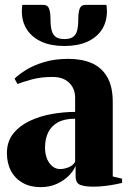

<svg xmlns="http://www.w3.org/2000/svg" viewBox="-20 -760 529 791"><path d="M147 11Q105 11 73.8 -6.5Q42.5 -24 25.5 -55.5Q8.5 -87 8.5 -129.5Q8.5 -177 34.8 -209.8Q61 -242.5 103.2 -262.2Q145.5 -282 194.5 -290.5Q243.5 -299 289.5 -299V-358.5Q289.5 -382 278.8 -401.2Q268 -420.5 247.5 -431.8Q227 -443 197 -443Q149 -443 111.2 -432.8Q73.5 -422.5 52 -414L40 -436Q57 -453 87.5 -472Q118 -491 161.8 -504.2Q205.5 -517.5 262 -517.5Q318 -517.5 358.8 -499.5Q399.5 -481.5 422 -442.2Q444.5 -403 444.5 -339.5V-33L483 -24V-6.5Q472.5 -4 453.8 -0.2Q435 3.5 411.8 6.2Q388.5 9 364 9Q330.5 9 311 1.8Q291.5 -5.5 291.5 -34.5V-77Q283.5 -56.5 263.5 -36.2Q243.5 -16 214 -2.5Q184.5 11 147 11ZM228 -63.5Q243.5 -63.5 261.8 -70.5Q280 -77.5 289.5 -93V-271Q245.5 -271 218.2 -255.8Q191 -240.5 178.2 -213.8Q165.5 -187 165.5 -152Q165.5 -126.5 173.5 -106.5Q181.5 -86.5 195.8 -75Q210 -63.5 228 -63.5ZM157.5 -740Q176.5 -740 182.2 -724.2Q188 -708.5 188 -681Q188 -653 192.8 -635Q197.5 -617 209.8 -608Q222 -599 245 -599Q268.5 -599 281 -608Q293.5 -617 298 -635Q302.5 -653 302.5 -681Q302.5 -708.5 308.2 -724.2Q314 -740 333 -740H418.5Q419.5 -733.5 420 -726.8Q420.5 -720 420.5 -713Q420.5 -670.5 399.8 -638.2Q379 -606 339.8 -588.2Q300.5 -570.5 245 -570.5Q190 -570.5 151 -588.2Q112 -606 91 -638.2Q70 -670.5 70 -713Q70 -720 70.5 -726.8Q71 -733.5 72 -740Z"/></svg>

Font: Merriweather 144pt ExtraBold
Style: Regular
Weight: 800
Version: Version 2.100